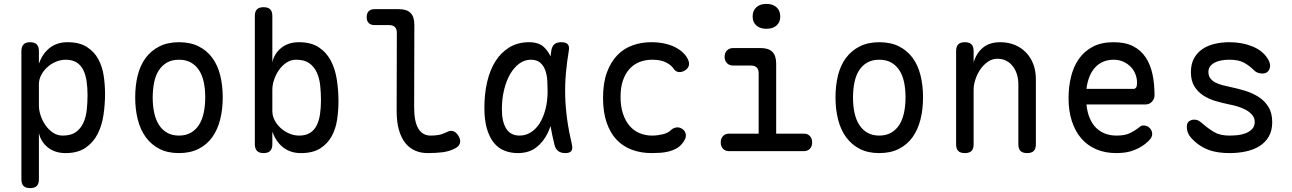

<svg xmlns="http://www.w3.org/2000/svg" viewBox="-20 -777 6640 987"><path d="M135 -560Q158 -560 169 -548.5Q180 -537 180 -514V-450Q189 -475 202.5 -495Q216 -515 234 -529.5Q252 -544 275 -552Q298 -560 327 -560Q388 -560 426 -536Q464 -512 485 -473.5Q506 -435 513 -388Q520 -341 520 -294Q520 -240 512 -186Q504 -132 482 -88.5Q460 -45 420 -17.5Q380 10 317 10Q262 10 225.5 -19.5Q189 -49 180 -94V145Q180 168 169 179Q158 190 135 190Q112 190 101 179Q90 168 90 145V-514Q90 -537 101 -548.5Q112 -560 135 -560ZM318 -470Q291 -470 266 -459Q241 -448 222 -430.5Q203 -413 191.5 -390.5Q180 -368 180 -344V-234Q180 -210 189 -183Q198 -156 214 -133Q230 -110 252.5 -95Q275 -80 302 -80Q345 -80 370 -98Q395 -116 408.5 -145.5Q422 -175 426 -212.5Q430 -250 430 -288Q430 -327 425 -360.5Q420 -394 407.5 -418.5Q395 -443 373 -456.5Q351 -470 318 -470Z M900 10Q842 10 800 -11.5Q758 -33 730 -71Q702 -109 688.5 -161.5Q675 -214 675 -276Q675 -338 688 -390Q701 -442 729 -479.5Q757 -517 799.5 -538.5Q842 -560 900 -560Q959 -560 1001.5 -538.5Q1044 -517 1071.5 -479.5Q1099 -442 1112 -390Q1125 -338 1125 -276Q1125 -214 1111.5 -161.5Q1098 -109 1070.5 -71Q1043 -33 1000.5 -11.5Q958 10 900 10ZM900 -80Q935 -80 960.5 -94.5Q986 -109 1002.5 -134.5Q1019 -160 1027 -196.5Q1035 -233 1035 -276Q1035 -319 1027.5 -354.5Q1020 -390 1003.5 -415.5Q987 -441 961.5 -455.5Q936 -470 900 -470Q864 -470 838.5 -455.5Q813 -441 796.5 -415.5Q780 -390 772.5 -354Q765 -318 765 -275Q765 -232 773 -196Q781 -160 797.5 -134.5Q814 -109 839.5 -94.5Q865 -80 900 -80Z M1335 10Q1312 10 1301 -1.5Q1290 -13 1290 -36V-695Q1290 -718 1301 -729Q1312 -740 1335 -740Q1358 -740 1369 -729Q1380 -718 1380 -695V-456Q1389 -501 1425.5 -530.5Q1462 -560 1517 -560Q1580 -560 1620 -533Q1660 -506 1682 -462.5Q1704 -419 1712 -364.5Q1720 -310 1720 -256Q1720 -210 1713 -162.5Q1706 -115 1685 -76.5Q1664 -38 1626 -14Q1588 10 1527 10Q1498 10 1475 2Q1452 -6 1434 -20.5Q1416 -35 1402.5 -55Q1389 -75 1380 -100V-36Q1380 -13 1369 -1.5Q1358 10 1335 10ZM1518 -80Q1551 -80 1573 -93.5Q1595 -107 1607.5 -131.5Q1620 -156 1625 -189.5Q1630 -223 1630 -262Q1630 -300 1626 -337.5Q1622 -375 1608.5 -404.5Q1595 -434 1570 -452Q1545 -470 1502 -470Q1475 -470 1452.5 -455Q1430 -440 1414 -417Q1398 -394 1389 -367Q1380 -340 1380 -316V-206Q1380 -182 1391.5 -159.5Q1403 -137 1422 -119.5Q1441 -102 1466 -91Q1491 -80 1518 -80Z M2109 -224Q2109 -152 2130.5 -116Q2152 -80 2194 -80Q2214 -80 2233 -83Q2252 -86 2275 -97Q2295 -108 2310.5 -102.5Q2326 -97 2337 -78Q2349 -58 2344.5 -41.5Q2340 -25 2321 -15Q2291 1 2256 5.5Q2221 10 2179 10Q2143 10 2113.5 -3Q2084 -16 2063 -42.5Q2042 -69 2030.5 -110Q2019 -151 2019 -207L2020 -608Q2020 -628 2010 -638Q2000 -648 1980 -648H1906Q1886 -648 1875.5 -658.5Q1865 -669 1865 -689Q1865 -709 1875.5 -719.5Q1886 -730 1906 -730H2030Q2071 -730 2090.5 -710.5Q2110 -691 2110 -650Z M2642 10Q2606 10 2574.5 -2Q2543 -14 2520 -41.5Q2497 -69 2483.5 -113.5Q2470 -158 2470 -224Q2470 -293 2484 -354.5Q2498 -416 2526.5 -461.5Q2555 -507 2598.5 -533.5Q2642 -560 2700 -560Q2748 -560 2775 -536Q2797 -516 2810 -487Q2812 -502 2814 -516Q2818 -541 2831 -550.5Q2844 -560 2865 -560Q2889 -560 2898.5 -549.5Q2908 -539 2904 -516Q2894 -457 2889 -399.5Q2884 -342 2885.5 -283.5Q2887 -225 2895.5 -163.5Q2904 -102 2920 -34Q2925 -12 2917 -1Q2909 10 2886 10Q2863 10 2849 -1Q2835 -12 2830 -34Q2818 -83 2810 -129Q2804 -111 2796 -94Q2774 -48 2736.5 -19Q2699 10 2642 10ZM2651 -80Q2682 -80 2708.5 -96.5Q2735 -113 2754 -143Q2773 -173 2784 -215Q2795 -257 2795 -308Q2795 -332 2793.5 -360.5Q2792 -389 2784 -413Q2776 -437 2758.5 -453.5Q2741 -470 2708 -470Q2677 -470 2650 -450.5Q2623 -431 2603 -397Q2583 -363 2571.5 -316Q2560 -269 2560 -215Q2560 -151 2582.5 -115.5Q2605 -80 2651 -80Z M3080 -274Q3080 -351 3100 -405Q3120 -459 3153.5 -493.5Q3187 -528 3232 -544Q3277 -560 3327 -560Q3365 -560 3395 -553.5Q3425 -547 3447.5 -536Q3470 -525 3486 -511Q3502 -497 3511 -482Q3525 -459 3521.5 -442Q3518 -425 3501 -415Q3483 -404 3467 -407Q3451 -410 3442 -425Q3431 -442 3404 -456Q3377 -470 3333 -470Q3297 -470 3267 -458Q3237 -446 3215.5 -422Q3194 -398 3182 -362.5Q3170 -327 3170 -279Q3170 -230 3182.5 -192.5Q3195 -155 3216.5 -130Q3238 -105 3268 -92.5Q3298 -80 3332 -80Q3358 -80 3386 -86.5Q3414 -93 3429 -108Q3441 -120 3458.5 -122Q3476 -124 3493 -110Q3499 -104 3502.5 -96.5Q3506 -89 3506 -80Q3506 -71 3501 -60.5Q3496 -50 3486 -38Q3473 -22 3455 -12.5Q3437 -3 3416.5 2Q3396 7 3374 8.5Q3352 10 3330 10Q3275 10 3229 -7Q3183 -24 3150 -58.5Q3117 -93 3098.5 -147Q3080 -201 3080 -274Z M4112 -90Q4132 -90 4143.5 -77.5Q4155 -65 4155 -45Q4155 -25 4143.5 -12.5Q4132 0 4112 0H3728Q3708 0 3696.5 -12.5Q3685 -25 3685 -45Q3685 -65 3696.5 -77.5Q3708 -90 3728 -90H3880V-400Q3880 -420 3870 -430Q3860 -440 3840 -440H3749Q3729 -440 3717 -452.5Q3705 -465 3705 -485Q3705 -505 3717 -517.5Q3729 -530 3749 -530H3890Q3931 -530 3950.5 -510.5Q3970 -491 3970 -450V-90ZM3920 -629Q3887 -629 3868 -646Q3849 -663 3849 -692Q3849 -722 3868 -739.5Q3887 -757 3920 -757Q3953 -757 3972 -739.5Q3991 -722 3991 -692Q3991 -663 3972 -646Q3953 -629 3920 -629Z M4500 10Q4442 10 4400 -11.5Q4358 -33 4330 -71Q4302 -109 4288.5 -161.5Q4275 -214 4275 -276Q4275 -338 4288 -390Q4301 -442 4329 -479.5Q4357 -517 4399.5 -538.5Q4442 -560 4500 -560Q4559 -560 4601.5 -538.5Q4644 -517 4671.5 -479.5Q4699 -442 4712 -390Q4725 -338 4725 -276Q4725 -214 4711.5 -161.5Q4698 -109 4670.5 -71Q4643 -33 4600.5 -11.5Q4558 10 4500 10ZM4500 -80Q4535 -80 4560.5 -94.5Q4586 -109 4602.5 -134.5Q4619 -160 4627 -196.5Q4635 -233 4635 -276Q4635 -319 4627.5 -354.5Q4620 -390 4603.5 -415.5Q4587 -441 4561.5 -455.5Q4536 -470 4500 -470Q4464 -470 4438.5 -455.5Q4413 -441 4396.5 -415.5Q4380 -390 4372.5 -354Q4365 -318 4365 -275Q4365 -232 4373 -196Q4381 -160 4397.5 -134.5Q4414 -109 4439.5 -94.5Q4465 -80 4500 -80Z M4985 -316V-35Q4985 -12 4974 -1Q4963 10 4940 10Q4917 10 4906 -1Q4895 -12 4895 -35V-515Q4895 -538 4906 -549Q4917 -560 4940 -560Q4963 -560 4974 -549Q4985 -538 4985 -515V-456Q4999 -504 5033 -532Q5067 -560 5122 -560Q5162 -560 5195.5 -546.5Q5229 -533 5253.5 -508Q5278 -483 5291.5 -448Q5305 -413 5305 -370V-35Q5305 -12 5294 -1Q5283 10 5260 10Q5237 10 5226 -1Q5215 -12 5215 -35V-344Q5215 -370 5208 -393.5Q5201 -417 5187.5 -435Q5174 -453 5154 -464Q5134 -475 5107 -475Q5080 -475 5057.5 -459Q5035 -443 5019 -419.5Q5003 -396 4994 -368Q4985 -340 4985 -316Z M5859 -132Q5878 -132 5890.5 -118.5Q5903 -105 5903 -88Q5903 -79 5898.5 -70.5Q5894 -62 5882 -50Q5866 -35 5848 -24Q5830 -13 5809.5 -5Q5789 3 5766.5 6.5Q5744 10 5719 10Q5661 10 5615.5 -9.5Q5570 -29 5538.5 -65.5Q5507 -102 5490 -154.5Q5473 -207 5473 -272Q5473 -329 5485.5 -381.5Q5498 -434 5525.5 -473.5Q5553 -513 5597 -536.5Q5641 -560 5705 -560Q5765 -560 5805 -539.5Q5845 -519 5869.5 -482Q5894 -445 5904.5 -395.5Q5915 -346 5915 -287Q5915 -269 5902 -254.5Q5889 -240 5868 -240H5565Q5569 -200 5582 -169.5Q5595 -139 5615 -119.5Q5635 -100 5661.5 -90Q5688 -80 5720 -80Q5765 -80 5791.5 -94Q5818 -108 5833 -120Q5841 -127 5846 -129.5Q5851 -132 5859 -132ZM5565 -320H5809Q5814 -320 5819.5 -326Q5825 -332 5825 -353Q5825 -374 5817 -395Q5809 -416 5793.5 -432.5Q5778 -449 5755.5 -459.5Q5733 -470 5705 -470Q5674 -470 5649.5 -459Q5625 -448 5607.5 -428Q5590 -408 5579.5 -380.5Q5569 -353 5565 -320Z M6301 10Q6271 10 6243 6Q6215 2 6190.5 -7.5Q6166 -17 6143.5 -32.5Q6121 -48 6101 -71Q6091 -82 6086 -96Q6081 -110 6081 -124Q6081 -146 6093 -154Q6105 -162 6119 -162Q6130 -162 6139 -158Q6148 -154 6159 -144Q6191 -116 6221.5 -98Q6252 -80 6300 -80Q6317 -80 6339.5 -82Q6362 -84 6382 -91.5Q6402 -99 6416 -113Q6430 -127 6430 -150Q6430 -172 6416 -187.5Q6402 -203 6382 -213.5Q6362 -224 6339.5 -230.5Q6317 -237 6300 -240Q6266 -247 6231 -257Q6196 -267 6167.5 -285Q6139 -303 6120.5 -332Q6102 -361 6102 -406Q6102 -448 6118 -477Q6134 -506 6161 -524.5Q6188 -543 6224 -551.5Q6260 -560 6300 -560Q6365 -560 6418 -538.5Q6471 -517 6497 -475Q6504 -464 6506.5 -455Q6509 -446 6509 -439Q6509 -423 6499 -411Q6489 -399 6469 -399Q6460 -399 6448 -402.5Q6436 -406 6425 -417Q6401 -441 6373.5 -455.5Q6346 -470 6300 -470Q6278 -470 6258.5 -466.5Q6239 -463 6224 -455Q6209 -447 6200.5 -435.5Q6192 -424 6192 -407Q6192 -387 6202.5 -373.5Q6213 -360 6229.5 -352Q6246 -344 6265 -339Q6284 -334 6300 -331Q6338 -323 6377 -311.5Q6416 -300 6448 -280Q6480 -260 6500 -228.5Q6520 -197 6520 -149Q6520 -105 6502 -74.5Q6484 -44 6454 -25.5Q6424 -7 6384.5 1.5Q6345 10 6301 10Z"/></svg>

Font: Maple Mono NL
Style: Regular
Weight: 400
Monospace: yes
Designer: subframe7536
Version: Version 7.000